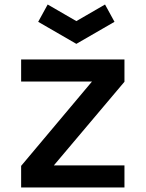

<svg xmlns="http://www.w3.org/2000/svg" viewBox="-20 -824 640 844"><path d="M189.6 -804.2 315.6 -731.2 441.7 -804.2 483.3 -728.1 315.6 -631.2 147.9 -728.1ZM527.1 -96.9H216.7L527.1 -464.6V-562.5H72.9V-465.6H384.4L72.9 -94.8V0H527.1Z"/></svg>

Font: Manrope Semibold
Style: Regular
Weight: 600
Width: 4
Designer: Michael Sharanda
Foundry: Michael Sharanda
Version: Version 2.000;PS 002.000;hotconv 1.0.88;makeotf.lib2.5.64775